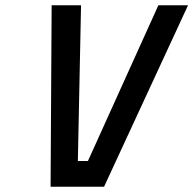

<svg xmlns="http://www.w3.org/2000/svg" viewBox="-20 -705 730 725"><path d="M578 -685H690L373 0H171L175 -685H286L274 -97H312Z"/></svg>

Font: Titillium Web SemiBold
Style: Italic
Weight: 600
Italic angle: -13°
Version: Version 1.002;PS 57.000;hotconv 1.0.70;makeotf.lib2.5.55311